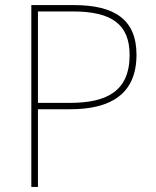

<svg xmlns="http://www.w3.org/2000/svg" viewBox="-20 -734 613 754"><path d="M270 -714H103V0H129V-305H256C414 -305 516 -364 516 -519C516 -658 429 -714 270 -714ZM266 -689C418 -689 489 -639 489 -518C489 -372 394 -330 254 -330H129V-689Z"/></svg>

Font: Noto Sans Thai Looped Thin
Style: Regular
Weight: 100
Designer: Sasikarn Vongin, Ben Mitchell
Foundry: The Fontpad Ltd
Version: Version 1.001